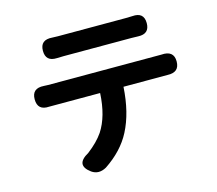

<svg xmlns="http://www.w3.org/2000/svg" viewBox="-111 -892 1221 1078"><g transform="rotate(-15 500.0 -353.5)"><path d="M311.5 -751H706.1Q730.5 -751 743.2 -752Q811.5 -757.8 811.5 -693.4Q811.5 -630.9 746.1 -633.8Q733.4 -634.8 706.1 -634.8H313.5Q286.1 -634.8 273.4 -633.8Q208 -630.9 208 -693.4Q208 -757.8 278.3 -752Q290 -751 311.5 -751ZM186.5 -501H844.7Q918 -506.8 918 -442.4Q918 -378.9 849.6 -381.8H592.8Q584 -233.4 530.3 -129.9Q482.4 -37.1 379.9 31.2Q333 57.6 293.9 30.3Q217.8 -25.4 305.7 -74.2Q364.3 -119.1 396.5 -166Q450.2 -248 457 -381.8H161.1Q92.8 -377 92.8 -442.4Q92.8 -506.8 162.1 -502Q169.9 -501 186.5 -501Z"/></g></svg>

Font: GenSenMaruGothic TW TTF Bold
Style: Regular
Weight: 700
Version: Version 1.301